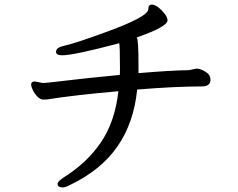

<svg xmlns="http://www.w3.org/2000/svg" viewBox="-20 -759 1040 840"><path d="M254.9 61Q231.9 61 231.9 44.9Q231.9 35.2 258.8 17.1Q359.9 -45.9 421.4 -136Q482.9 -226.1 498 -359.9Q303.2 -342.8 188 -324.2Q181.2 -323.2 169.9 -323.2Q155.8 -323.2 142.8 -337.2Q129.9 -351.1 123 -366Q116.2 -380.9 116.2 -389.2Q116.2 -400.9 129.9 -402.8Q133.8 -402.8 166 -396Q184.1 -396 265.1 -406Q346.2 -416 503.9 -431.2Q504.9 -436 504.9 -457Q504.9 -566.9 501 -569.8Q303.2 -517.1 252 -517.1Q225.1 -517.1 225.1 -532.2Q225.1 -550.8 257.8 -558.1Q313 -570.8 434.1 -615.2Q628.9 -685.1 628.9 -719.2Q628.9 -738.8 644 -738.8Q658.2 -738.8 674.1 -725.8Q689.9 -712.9 701.4 -697.5Q712.9 -682.1 712.9 -669.9Q712.9 -642.1 578.1 -595.2Q585.9 -587.9 585.9 -476.1V-439Q729 -451.2 807.1 -452.1L838.9 -459Q856 -459 878.4 -445.6Q900.9 -432.1 900.9 -410.2Q900.9 -380.9 862.8 -380.9Q748 -380.9 580.1 -367.2Q565.9 -223.1 494.4 -119.1Q422.9 -15.1 285.2 50.8Q265.1 61 254.9 61Z"/></svg>

Font: LXGW WenKai Mono GB Screen
Style: Regular
Weight: 400
Monospace: yes
Designer: LXGW / Fontworks Inc.
Foundry: LXGW / Fontworks Inc.
Version: Version 1.510;January 18,2025